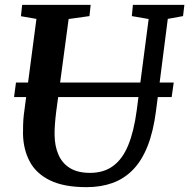

<svg xmlns="http://www.w3.org/2000/svg" viewBox="-20 -763 782 793"><path d="M673 -685 624.5 -306Q613.5 -220 589.5 -159.5Q565.5 -99 529 -61.8Q492.5 -24.5 444.5 -7.2Q396.5 10 337.5 10Q244 10 186.8 -18Q129.5 -46 103 -95.5Q76.5 -145 75 -209Q75 -228 75.5 -248.2Q76 -268.5 78.5 -290L130.5 -685L66.5 -696L71.5 -743H354.5L349.5 -696.5L263.5 -684.5L212 -301Q208.5 -273 206.8 -248.5Q205 -224 205.5 -205Q206 -159.5 221.5 -124Q237 -88.5 269 -68.8Q301 -49 352 -49Q408.5 -49 447.2 -77.5Q486 -106 509.5 -163Q533 -220 544.5 -306L594 -684.5L524.5 -696.5L529 -743H741.5L736 -696.5ZM697.5 -422 689 -362H38L46 -422Z"/></svg>

Font: Merriweather 20pt SemiBold
Style: Italic
Weight: 600
Italic angle: -7.8°
Version: Version 2.101